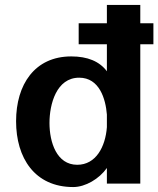

<svg xmlns="http://www.w3.org/2000/svg" viewBox="-20 -742 640 776"><path d="M412 -228C406 -149 368 -76 292 -76C209 -76 180 -167 180 -245C180 -321 208 -428 300 -428C382 -428 407 -342 412 -279ZM298 -563H412V-454C382 -494 334 -514 268 -514C120 -514 45 -400 45 -252C45 -104 120 14 276 14C325 14 381 -19 412 -63V0H547V-563H600V-648H547V-722H412V-648H298Z"/></svg>

Font: Perun
Style: Bold
Weight: 700
Foundry: Copyright (c) Stefan Peev, Context Ltd, 2016
Version: Version 1.089